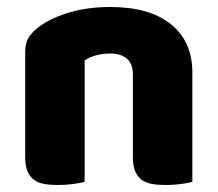

<svg xmlns="http://www.w3.org/2000/svg" viewBox="-20 -521 623 549"><path d="M360 -308Q360 -339 342.5 -353.5Q325 -368 295 -368Q275 -368 255.5 -363Q236 -358 222 -348V-1Q212 2 190.5 5Q169 8 146 8Q124 8 106.5 5Q89 2 77 -7Q65 -16 58.5 -31.5Q52 -47 52 -72V-372Q52 -399 63.5 -416Q75 -433 95 -447Q129 -471 180.5 -486Q232 -501 295 -501Q408 -501 469 -451.5Q530 -402 530 -314V-1Q520 2 498.5 5Q477 8 454 8Q432 8 414.5 5Q397 2 385 -7Q373 -16 366.5 -31.5Q360 -47 360 -72Z"/></svg>

Font: Baloo Cyrillic
Style: Regular
Weight: 400
Designer: Ek Type, Denis Ignatov
Foundry: Ek Type
Version: Version 1.50 July 26, 2019